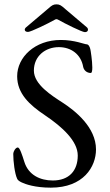

<svg xmlns="http://www.w3.org/2000/svg" viewBox="-20 -848 505 884"><path d="M109 -701C122 -701 204 -741 230 -756C239 -761 241 -761 250 -756C276 -741 358 -700 371 -700C380 -700 385 -705 385 -711C385 -715 384 -719 379 -723L281 -806C262 -823 255 -828 240 -828C225 -828 218 -823 199 -806L101 -723C96 -719 94 -715 94 -711C94 -705 100 -701 109 -701ZM223 -17C165 -17 111 -42 92 -103C82 -135 71 -169 62 -169C51 -169 41 -149 41 -140C41 -104 48 -48 59 -25C61 -20 67 -14 80 -8C97 0 141 16 214 16C364 16 422 -80 422 -160C422 -262 326 -338 269 -375C218 -408 136 -459 136 -523C136 -590 189 -631 251 -631C307 -631 353 -598 363 -540C366 -525 379 -512 398 -512C403 -512 405 -522 405 -537C405 -568 397 -618 396 -621C394 -631 388 -644 379 -644C369 -644 324 -664 260 -664C140 -664 59 -584 59 -497C59 -417 116 -365 186 -318C268 -263 338 -198 338 -132C338 -62 298 -17 223 -17Z"/></svg>

Font: EB Garamond 12
Style: Regular
Weight: 400
Version: Version 0.016+